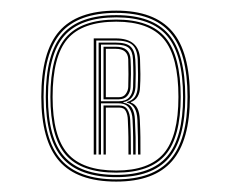

<svg xmlns="http://www.w3.org/2000/svg" viewBox="-20 -873 439 365"><path d="M201 -527.8Q126.8 -527.8 92.6 -566.8Q58.5 -605.8 58.5 -688.8Q58.5 -774.5 92.6 -813.6Q126.8 -852.8 201 -852.8Q273.2 -852.8 307.1 -813.6Q341 -774.5 341 -688.8Q341 -605.8 307.1 -566.8Q273.2 -527.8 201 -527.8ZM201 -532Q271.2 -532 303.9 -569.8Q336.5 -607.5 336.5 -688.8Q336.5 -772.2 304 -810.4Q271.5 -848.5 201 -848.5Q128.8 -848.5 95.8 -810.5Q62.8 -772.5 62.8 -688.8Q62.8 -607 95.9 -569.5Q129 -532 201 -532ZM201 -536.2Q130.8 -536.2 98.9 -572.4Q67 -608.5 67 -688.8Q67 -771.2 98.9 -807.8Q130.8 -844.2 201 -844.2Q269.5 -844.2 300.9 -807.5Q332.2 -770.8 332.2 -688.8Q332.2 -609 300.9 -572.6Q269.5 -536.2 201 -536.2ZM201 -540.5Q267.5 -540.5 297.8 -575.8Q328 -611 328 -688.8Q328 -768.8 298 -804.4Q268 -840 201 -840Q132.5 -840 101.9 -804.6Q71.2 -769.2 71.2 -688.8Q71.2 -610.5 102 -575.5Q132.8 -540.5 201 -540.5ZM201 -544.8Q134.8 -544.8 105.2 -578.5Q75.8 -612.2 75.8 -688.8Q75.8 -767.2 105.1 -801.5Q134.5 -835.8 201 -835.8Q265.8 -835.8 294.6 -801.4Q323.5 -767 323.5 -688.8Q323.5 -612.5 294.5 -578.6Q265.5 -544.8 201 -544.8ZM201 -548.8Q263.5 -548.8 291.4 -581.5Q319.2 -614.2 319.2 -688.8Q319.2 -765.2 291.5 -798.5Q263.8 -831.8 201 -831.8Q136.5 -831.8 108.2 -798.8Q80 -765.8 80 -688.8Q80 -614 108.4 -581.4Q136.8 -548.8 201 -548.8ZM158.2 -579.2V-800H200Q244.8 -800 246.2 -760Q246.8 -744.8 246.9 -732.1Q247 -719.5 246.2 -707.5Q246 -696.8 241.5 -689.2Q237 -681.8 228.8 -679V-678Q244.8 -672.8 245.8 -645.5Q246.8 -624.2 246.9 -612.5Q247 -600.8 247 -579.2H242.5Q242.5 -600.5 242.2 -612.4Q242 -624.2 241.2 -645.5Q240 -674 221.2 -677.8V-679Q231.5 -681.8 236.4 -688.8Q241.2 -695.8 241.8 -707.5Q242.5 -719.5 242.4 -732.5Q242.2 -745.5 241.8 -760Q240.8 -779.5 231.5 -787.8Q222.2 -796 200 -796H163V-579.2ZM176.8 -579.2V-672.5H206.2Q217.5 -672.5 222.2 -664.8Q227 -657 227.5 -645.2Q228.5 -624.2 228.6 -612.4Q228.8 -600.5 228.8 -579.2H224.2Q224.2 -600.5 224.1 -612.4Q224 -624.2 223 -645.2Q222.8 -654.5 219.4 -661.5Q216 -668.5 206.5 -668.5H181.2V-579.2ZM167.5 -579.2V-792H200Q219.8 -792 228 -784.6Q236.2 -777.2 237.2 -760Q238 -745.2 238 -732.5Q238 -719.8 237.5 -707.5Q236.8 -695.8 231 -688.2Q225.2 -680.8 214.5 -678.8V-677.8Q226 -676 231 -667.5Q236 -659 236.5 -645.5Q237.5 -624.2 237.8 -612.4Q238 -600.5 237.8 -579.2H233.2Q233.2 -600.5 233.1 -612.5Q233 -624.5 232 -645.5Q231.5 -659 225.4 -667.8Q219.2 -676.5 205.8 -676.5H172V-579.2ZM172 -680.5H205.8Q219.2 -680.5 225.9 -688.1Q232.5 -695.8 233 -707.5Q233.5 -719.8 233.5 -732.4Q233.5 -745 232.8 -760Q232.2 -775.2 224.9 -781.8Q217.5 -788.2 200 -788.2H172ZM176.8 -684.2V-784.2H200Q227.2 -784.2 228.2 -760Q229 -744.8 228.9 -732.1Q228.8 -719.5 228.2 -707.8Q228 -698.2 222.4 -691.2Q216.8 -684.2 205.8 -684.2ZM181.2 -688.2H205.8Q214.8 -688.2 219.1 -694.4Q223.5 -700.5 223.8 -707.8Q224.2 -719.5 224.2 -732Q224.2 -744.5 223.8 -760Q223 -780.2 200 -780.2H181.2Z"/></svg>

Font: Big Shoulders Inline Text ExtraLight
Style: Regular
Weight: 250
Version: Version 2.002